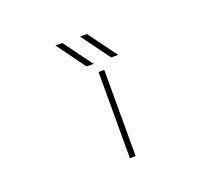

<svg xmlns="http://www.w3.org/2000/svg" viewBox="-124 -926 1249 1102"><g transform="rotate(-20 500.0 -375.0)"><path d="M492.2 2V-524.4H527.3V2ZM588.9 -578.1 461.9 -752H503.9L631.8 -578.1ZM438.5 -578.1 311.5 -752H353.5L481.4 -578.1Z"/></g></svg>

Font: GenEi Gothic M ExtraLight
Style: Regular
Weight: 200
Designer: o_tamon (Modified); [Source Han Sans]
Ryoko NISHIZUKA  (kana & ideographs); Paul D. Hunt (Latin, Greek & Cyrillic); Wenl
Version: Version 1.1a;Original Version 1.004